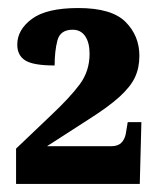

<svg xmlns="http://www.w3.org/2000/svg" viewBox="-20 -845 393 478"><path d="M20 -387V-475L105 -556Q154 -602 178.5 -635Q203 -668 203 -711Q203 -739 192 -755Q181 -771 161 -771Q130 -771 123 -744.5Q116 -718 116 -682Q63 -682 43 -694.5Q23 -707 23 -734Q23 -771 59.5 -798Q96 -825 175 -825Q258 -825 292.5 -790.5Q327 -756 327 -706Q327 -676 316 -652.5Q305 -629 277.5 -604Q250 -579 201 -548L97 -481H257Q273 -481 281.5 -489Q290 -497 293 -511L298 -541H332L328 -387Z"/></svg>

Font: Noto Serif Condensed Black
Style: Regular
Weight: 900
Width: 3
Designer: Monotype Design Team
Foundry: Monotype Imaging Inc.
Version: Version 2.015; ttfautohint (v1.8.4.7-5d5b)